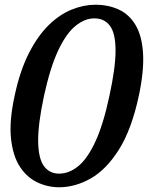

<svg xmlns="http://www.w3.org/2000/svg" viewBox="-20 -780 643 810"><path d="M41.5 -375Q18.5 -269 26.5 -195.2Q34.5 -121.5 64.2 -76.2Q94 -31 137.8 -10.5Q181.5 10 230 10Q297 10 362.8 -27.2Q428.5 -64.5 481.8 -149Q535 -233.5 565.5 -375Q588 -481 583.5 -554.8Q579 -628.5 552.2 -673.8Q525.5 -719 481.5 -739.5Q437.5 -760 382 -760Q333 -760 282.2 -739.5Q231.5 -719 185.2 -673.8Q139 -628.5 101.5 -554.8Q64 -481 41.5 -375ZM165.5 -375Q191.5 -494.5 225.2 -566.5Q259 -638.5 298.2 -670.5Q337.5 -702.5 378 -702.5Q421 -702.5 444.2 -670.5Q467.5 -638.5 467.5 -566.5Q467.5 -494.5 441.5 -375Q416 -255.5 382.8 -183.5Q349.5 -111.5 310.8 -79.5Q272 -47.5 229 -47.5Q188.5 -47.5 165.2 -79.5Q142 -111.5 141 -183.5Q140 -255.5 165.5 -375Z"/></svg>

Font: Besley Medium
Style: Italic
Weight: 500
Italic angle: -13°
Designer: Owen Earl
Foundry: indestructible type*
Version: Version 2.001